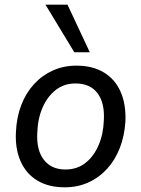

<svg xmlns="http://www.w3.org/2000/svg" viewBox="-20 -790 602 819"><path d="M256 9Q187 9 139 -20Q91 -49 67.5 -103Q44 -157 48 -228Q51 -291 71 -342.5Q91 -394 125.5 -431.5Q160 -469 206 -489.5Q252 -510 306 -510Q375 -510 423 -481Q471 -452 494.5 -398.5Q518 -345 515 -272Q511 -210 491 -158.5Q471 -107 436.5 -69.5Q402 -32 356.5 -11.5Q311 9 256 9ZM259 -67Q309 -67 344.5 -95Q380 -123 400.5 -170.5Q421 -218 423 -278Q427 -352 395.5 -393Q364 -434 302 -434Q253 -434 217.5 -406Q182 -378 161.5 -331Q141 -284 139 -223Q135 -150 167 -108.5Q199 -67 259 -67ZM297 -567 174 -770H268L363 -567Z"/></svg>

Font: Nunitoga
Style: Medium Italic
Weight: 500
Italic angle: -9°
Designer: Vernon Adams
Foundry: Vernon Adams
Version: Version 1.0